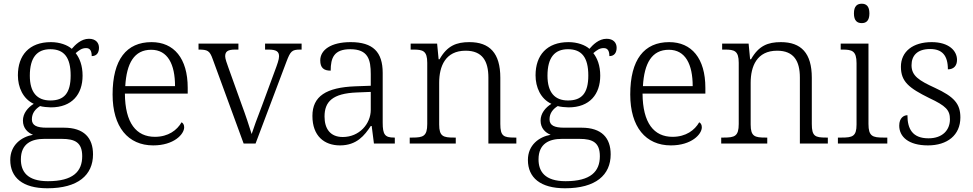

<svg xmlns="http://www.w3.org/2000/svg" viewBox="-20 -770 5220 1030"><path d="M234 240C399 240 479 169 479 58C479 -30 431 -85 323 -85H230C177 -85 151 -97 151 -130C151 -164 171 -186 195 -201C207 -197 237 -194 253 -194C367 -194 423 -265 423 -364C423 -419 407 -458 386 -485C405 -501 419 -512 442 -512C465 -512 472 -494 472 -469C499 -469 511 -488 511 -514C511 -540 494 -562 457 -562C415 -562 383 -529 365 -508C343 -528 301 -544 253 -544C136 -544 76 -473 76 -366C76 -302 103 -240 161 -213C129 -193 103 -162 103 -123C103 -82 129 -58 157 -47C95 -36 35 8 35 88C35 183 102 240 234 240ZM250 -231C180 -231 140 -273 140 -364C140 -462 179 -506 250 -506C323 -506 359 -463 359 -365C359 -269 323 -231 250 -231ZM237 202C125 202 92 149 92 85C92 0 150 -25 217 -25H312C383 -25 421 -5 421 68C421 150 372 202 237 202Z M802 10C913 10 968 -50 968 -87C968 -101 962 -110 954 -114C930 -72 883 -36 811 -36C711 -36 651 -110 650 -268H987V-299C987 -457 913 -544 793 -544C659 -544 584 -451 584 -263C584 -89 667 10 802 10ZM919 -308H652C659 -431 700 -503 791 -503C880 -503 919 -425 919 -308Z M1121 -453 1287 0H1351L1517 -440C1538 -495 1546 -504 1590 -504H1598V-536H1402V-504H1420C1463 -504 1477 -493 1477 -468C1477 -451 1468 -426 1453 -386L1387 -207C1360 -137 1338 -77 1330 -51C1319 -87 1296 -157 1276 -210L1205 -408C1197 -430 1188 -455 1188 -468C1188 -493 1201 -504 1241 -504H1259V-536H1045V-504C1094 -504 1105 -498 1121 -453Z M1804 10C1894 10 1936 -44 1969 -94H1974L1986 0H2098V-32H2094C2045 -32 2033 -48 2033 -112V-379C2033 -491 1981 -544 1861 -544C1755 -544 1698 -502 1698 -446C1698 -406 1717 -391 1754 -391C1754 -460 1772 -506 1859 -506C1955 -506 1969 -450 1969 -372V-310L1886 -307C1730 -301 1656 -254 1656 -148C1656 -40 1720 10 1804 10ZM1819 -35C1751 -35 1721 -80 1721 -145C1721 -224 1763 -269 1895 -274L1969 -277V-181C1969 -105 1907 -35 1819 -35Z M2178 0H2425V-32H2415C2358 -32 2336 -38 2336 -102V-326C2336 -414 2369 -498 2478 -498C2568 -498 2600 -442 2600 -354V0H2750V-32H2740C2682 -32 2664 -39 2664 -105V-353C2664 -485 2607 -544 2498 -544C2429 -544 2379 -525 2338 -452H2333L2325 -536H2183V-504H2198C2249 -504 2272 -497 2272 -433V-105C2272 -39 2250 -32 2192 -32H2178Z M3011 240C3176 240 3256 169 3256 58C3256 -30 3208 -85 3100 -85H3007C2954 -85 2928 -97 2928 -130C2928 -164 2948 -186 2972 -201C2984 -197 3014 -194 3030 -194C3144 -194 3200 -265 3200 -364C3200 -419 3184 -458 3163 -485C3182 -501 3196 -512 3219 -512C3242 -512 3249 -494 3249 -469C3276 -469 3288 -488 3288 -514C3288 -540 3271 -562 3234 -562C3192 -562 3160 -529 3142 -508C3120 -528 3078 -544 3030 -544C2913 -544 2853 -473 2853 -366C2853 -302 2880 -240 2938 -213C2906 -193 2880 -162 2880 -123C2880 -82 2906 -58 2934 -47C2872 -36 2812 8 2812 88C2812 183 2879 240 3011 240ZM3027 -231C2957 -231 2917 -273 2917 -364C2917 -462 2956 -506 3027 -506C3100 -506 3136 -463 3136 -365C3136 -269 3100 -231 3027 -231ZM3014 202C2902 202 2869 149 2869 85C2869 0 2927 -25 2994 -25H3089C3160 -25 3198 -5 3198 68C3198 150 3149 202 3014 202Z M3579 10C3690 10 3745 -50 3745 -87C3745 -101 3739 -110 3731 -114C3707 -72 3660 -36 3588 -36C3488 -36 3428 -110 3427 -268H3764V-299C3764 -457 3690 -544 3570 -544C3436 -544 3361 -451 3361 -263C3361 -89 3444 10 3579 10ZM3696 -308H3429C3436 -431 3477 -503 3568 -503C3657 -503 3696 -425 3696 -308Z M3849 0H4096V-32H4086C4029 -32 4007 -38 4007 -102V-326C4007 -414 4040 -498 4149 -498C4239 -498 4271 -442 4271 -354V0H4421V-32H4411C4353 -32 4335 -39 4335 -105V-353C4335 -485 4278 -544 4169 -544C4100 -544 4050 -525 4009 -452H4004L3996 -536H3854V-504H3869C3920 -504 3943 -497 3943 -433V-105C3943 -39 3921 -32 3863 -32H3849Z M4603 -646C4626 -646 4644 -658 4644 -698C4644 -738 4626 -750 4603 -750C4579 -750 4561 -738 4561 -698C4561 -658 4579 -646 4603 -646ZM4475 0H4740V-32H4719C4661 -32 4639 -39 4639 -105V-536H4490V-504H4500C4551 -504 4575 -497 4575 -431V-102C4575 -38 4553 -32 4495 -32H4475Z M4958 10C5062 10 5132 -45 5132 -140C5132 -213 5099 -251 4995 -299C4910 -338 4870 -363 4870 -420C4870 -471 4900 -507 4970 -507C5033 -507 5065 -474 5065 -398C5097 -398 5114 -418 5114 -449C5114 -497 5071 -544 4978 -544C4878 -544 4813 -494 4813 -412C4813 -332 4856 -298 4965 -244C5055 -202 5076 -179 5076 -130C5076 -72 5036 -28 4961 -28C4874 -28 4848 -80 4848 -152C4829 -152 4804 -138 4804 -96C4804 -37 4853 10 4958 10Z"/></svg>

Font: Noto Serif Telugu Light
Style: Regular
Weight: 300
Designer: Jelle Bosma - Monotype Design Team
Foundry: Monotype Imaging Inc.
Version: Version 2.005